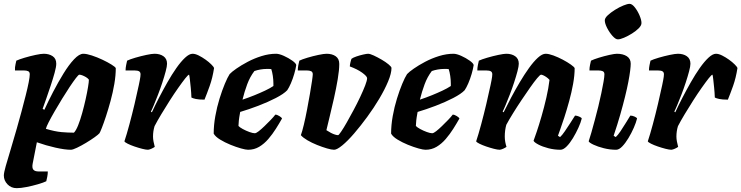

<svg xmlns="http://www.w3.org/2000/svg" viewBox="-36 -780 3861 1000"><path d="M51 200Q22 200 3 180Q-16 160 -16 134Q-16 120 -6 84.5Q4 49 19.5 -1.5Q35 -52 51 -109Q64 -154 76 -199Q88 -244 98 -283.5Q108 -323 113.5 -351.5Q119 -380 119 -393Q119 -405 111 -409Q103 -413 89 -413H42Q41 -429 45 -446Q49 -463 49 -464Q64 -471 92.5 -479.5Q121 -488 149.5 -494Q178 -500 192 -500Q219 -500 238 -487.5Q257 -475 257 -448Q257 -432 248.5 -401Q240 -370 228 -334Q216 -298 204.5 -265Q193 -232 186 -213L195 -208Q215 -252 241 -302Q267 -352 295 -397.5Q323 -443 350 -471.5Q377 -500 398 -500Q415 -500 442.5 -491Q470 -482 497.5 -469Q525 -456 545 -443.5Q565 -431 567 -425Q567 -387 559.5 -343Q552 -299 540 -255Q528 -211 516 -174.5Q504 -138 494.5 -114Q485 -90 482 -86Q476 -79 456.5 -65Q437 -51 412 -36Q387 -21 365 -10.5Q343 0 333 0Q302 0 253 -11Q204 -22 156 -39L134 73Q130 95 138 104Q146 113 165 113H213Q213 127 210 141.5Q207 156 205 164Q191 171 162 179.5Q133 188 102.5 194Q72 200 51 200ZM349 -89Q360 -100 371 -127.5Q382 -155 392 -191Q402 -227 410 -263Q418 -299 422.5 -326.5Q427 -354 427 -365Q421 -373 411.5 -378.5Q402 -384 393 -387.5Q384 -391 377 -391Q373 -391 359.5 -373.5Q346 -356 327 -327.5Q308 -299 287.5 -265.5Q267 -232 248.5 -200Q230 -168 217.5 -143.5Q205 -119 203 -109Q250 -95 284 -92Q318 -89 349 -89Z M735 0Q724 0 704.5 -5Q685 -10 664.5 -17Q644 -24 629 -31.5Q614 -39 612 -44Q624 -80 638 -132Q652 -184 665 -239Q678 -294 687 -337Q690 -352 692 -362Q694 -372 695 -380Q696 -388 696 -393Q696 -404 688.5 -408.5Q681 -413 665 -413H618Q618 -426 621 -441Q624 -456 626 -464Q640 -471 669 -479.5Q698 -488 726.5 -494Q755 -500 769 -500Q797 -500 815.5 -487Q834 -474 834 -448Q834 -435 827 -408.5Q820 -382 809.5 -350Q799 -318 787 -287Q775 -256 765 -232Q755 -208 750 -199L755 -195Q771 -230 792 -270.5Q813 -311 836 -351.5Q859 -392 882.5 -425.5Q906 -459 928 -479.5Q950 -500 967 -500Q981 -500 999 -491Q1017 -482 1034.5 -469.5Q1052 -457 1064.5 -444.5Q1077 -432 1079 -426Q1071 -374 1056 -332Q1041 -290 1029 -261Q1000 -261 984 -264.5Q968 -268 961 -272Q960 -299 957.5 -323Q955 -347 953 -365.5Q951 -384 949 -391Q944 -391 929 -372Q914 -353 892.5 -322.5Q871 -292 848 -256Q825 -220 804 -185Q783 -150 769 -123Q765 -110 763 -96.5Q761 -83 761 -69Q761 -57 763.5 -43.5Q766 -30 770 -15Q763 -10 753 -5.5Q743 -1 735 0Z M1256 0Q1244 0 1219 -7Q1194 -14 1164.5 -26Q1135 -38 1110.5 -53Q1086 -68 1077 -84Q1077 -128 1085.5 -175.5Q1094 -223 1107.5 -266.5Q1121 -310 1135 -343.5Q1149 -377 1160 -394Q1170 -405 1195 -422.5Q1220 -440 1254 -458Q1288 -476 1326.5 -488Q1365 -500 1402 -500Q1418 -500 1442.5 -489Q1467 -478 1486.5 -464Q1506 -450 1507 -441Q1504 -421 1496.5 -395Q1489 -369 1479 -346Q1469 -323 1460 -310Q1442 -291 1400.5 -269.5Q1359 -248 1309 -229Q1259 -210 1215 -197Q1209 -164 1208 -152.5Q1207 -141 1206 -124Q1212 -117 1228.5 -108Q1245 -99 1263 -92.5Q1281 -86 1291 -86Q1298 -86 1311.5 -96.5Q1325 -107 1341.5 -123Q1358 -139 1373.5 -155Q1389 -171 1398 -183Q1407 -183 1419 -175.5Q1431 -168 1433 -163Q1419 -138 1401 -109.5Q1383 -81 1361.5 -56Q1340 -31 1314 -15.5Q1288 0 1256 0ZM1227 -261Q1260 -272 1289.5 -284Q1319 -296 1344.5 -308Q1370 -320 1388 -332Q1388 -335 1388 -338Q1388 -341 1388 -345Q1388 -364 1385 -384.5Q1382 -405 1377 -420Q1371 -421 1365.5 -421Q1360 -421 1354 -421Q1337 -421 1320 -418Q1303 -415 1289 -410Q1266 -380 1251.5 -341Q1237 -302 1227 -261Z M1704 0Q1691 0 1667 -7Q1643 -14 1615.5 -25Q1588 -36 1565 -49.5Q1542 -63 1531 -76Q1538 -95 1546.5 -130.5Q1555 -166 1563 -208Q1571 -250 1578 -290Q1585 -330 1589 -358Q1593 -386 1593 -393Q1593 -405 1584.5 -409Q1576 -413 1562 -413H1515Q1515 -427 1518 -441.5Q1521 -456 1523 -464Q1537 -471 1565.5 -479.5Q1594 -488 1622.5 -494Q1651 -500 1665 -500Q1694 -500 1712.5 -487Q1731 -474 1731 -447Q1731 -415 1723 -367.5Q1715 -320 1703.5 -268.5Q1692 -217 1681 -172.5Q1670 -128 1664 -102Q1676 -94 1687.5 -88Q1699 -82 1709 -79Q1719 -76 1725 -76Q1728 -76 1740.5 -94Q1753 -112 1770 -142Q1787 -172 1805.5 -206.5Q1824 -241 1840 -275Q1856 -309 1866 -335Q1876 -361 1876 -373Q1876 -378 1869 -385.5Q1862 -393 1849.5 -402Q1837 -411 1821 -419Q1805 -427 1786 -434Q1786 -442 1789.5 -456.5Q1793 -471 1795 -474Q1803 -480 1820.5 -486Q1838 -492 1856 -496Q1874 -500 1881 -500Q1891 -500 1910.5 -491Q1930 -482 1951.5 -469.5Q1973 -457 1988 -444.5Q2003 -432 2003 -426Q2003 -398 1985.5 -356Q1968 -314 1939.5 -266Q1911 -218 1876.5 -171Q1842 -124 1808.5 -85Q1775 -46 1747 -23Q1719 0 1704 0Z M2180 0Q2168 0 2143 -7Q2118 -14 2088.5 -26Q2059 -38 2034.5 -53Q2010 -68 2001 -84Q2001 -128 2009.5 -175.5Q2018 -223 2031.5 -266.5Q2045 -310 2059 -343.5Q2073 -377 2084 -394Q2094 -405 2119 -422.5Q2144 -440 2178 -458Q2212 -476 2250.5 -488Q2289 -500 2326 -500Q2342 -500 2366.5 -489Q2391 -478 2410.5 -464Q2430 -450 2431 -441Q2428 -421 2420.5 -395Q2413 -369 2403 -346Q2393 -323 2384 -310Q2366 -291 2324.5 -269.5Q2283 -248 2233 -229Q2183 -210 2139 -197Q2133 -164 2132 -152.5Q2131 -141 2130 -124Q2136 -117 2152.5 -108Q2169 -99 2187 -92.5Q2205 -86 2215 -86Q2222 -86 2235.5 -96.5Q2249 -107 2265.5 -123Q2282 -139 2297.5 -155Q2313 -171 2322 -183Q2331 -183 2343 -175.5Q2355 -168 2357 -163Q2343 -138 2325 -109.5Q2307 -81 2285.5 -56Q2264 -31 2238 -15.5Q2212 0 2180 0ZM2151 -261Q2184 -272 2213.5 -284Q2243 -296 2268.5 -308Q2294 -320 2312 -332Q2312 -335 2312 -338Q2312 -341 2312 -345Q2312 -364 2309 -384.5Q2306 -405 2301 -420Q2295 -421 2289.5 -421Q2284 -421 2278 -421Q2261 -421 2244 -418Q2227 -415 2213 -410Q2190 -380 2175.5 -341Q2161 -302 2151 -261Z M2567 0Q2556 0 2536.5 -5Q2517 -10 2496.5 -17Q2476 -24 2461 -31.5Q2446 -39 2444 -44Q2456 -80 2470 -132Q2484 -184 2497 -239Q2510 -294 2519 -337Q2522 -352 2524 -362Q2526 -372 2527 -380Q2528 -388 2528 -393Q2528 -404 2520.5 -408.5Q2513 -413 2497 -413H2450Q2450 -426 2453 -441Q2456 -456 2458 -464Q2473 -471 2502 -479.5Q2531 -488 2559.5 -494Q2588 -500 2601 -500Q2629 -500 2647.5 -487Q2666 -474 2666 -448Q2666 -435 2659 -408.5Q2652 -382 2641.5 -350Q2631 -318 2619 -287Q2607 -256 2597 -232Q2587 -208 2582 -199L2587 -195Q2604 -230 2625.5 -270.5Q2647 -311 2671 -351.5Q2695 -392 2719 -425.5Q2743 -459 2765.5 -479.5Q2788 -500 2806 -500Q2822 -500 2846.5 -491Q2871 -482 2895.5 -469Q2920 -456 2937.5 -443.5Q2955 -431 2957 -425Q2957 -388 2949 -343.5Q2941 -299 2928.5 -253.5Q2916 -208 2903.5 -169.5Q2891 -131 2881.5 -105Q2872 -79 2870 -73L2881 -66Q2892 -76 2906 -96.5Q2920 -117 2934.5 -139.5Q2949 -162 2959 -178Q2968 -178 2980 -173Q2992 -168 2994 -163Q2989 -142 2976.5 -114.5Q2964 -87 2948 -60.5Q2932 -34 2915 -17Q2898 0 2883 0Q2851 0 2820 -8Q2789 -16 2767.5 -27.5Q2746 -39 2743 -47Q2748 -60 2759.5 -94Q2771 -128 2784.5 -174.5Q2798 -221 2809.5 -271Q2821 -321 2826 -364Q2818 -373 2809 -379Q2800 -385 2793 -388Q2786 -391 2782 -391Q2777 -391 2761.5 -372.5Q2746 -354 2725 -324Q2704 -294 2680.5 -259Q2657 -224 2636 -190Q2615 -156 2601 -130Q2597 -116 2595 -100.5Q2593 -85 2593 -69Q2593 -55 2595.5 -41Q2598 -27 2602 -15Q2595 -10 2585 -5.5Q2575 -1 2567 0Z M3173 0Q3141 0 3109 -8Q3077 -16 3055 -26.5Q3033 -37 3030 -44Q3036 -61 3044 -89.5Q3052 -118 3061.5 -153Q3071 -188 3080 -224.5Q3089 -261 3096 -295Q3103 -329 3107.5 -354.5Q3112 -380 3112 -393Q3112 -405 3103.5 -409Q3095 -413 3081 -413H3034Q3034 -427 3037 -441.5Q3040 -456 3042 -464Q3056 -471 3083.5 -479.5Q3111 -488 3138 -494Q3165 -500 3177 -500Q3209 -500 3229 -487Q3249 -474 3249 -448Q3249 -435 3246 -411Q3243 -387 3236.5 -353Q3230 -319 3219.5 -276.5Q3209 -234 3194.5 -183Q3180 -132 3160 -73L3171 -66Q3182 -76 3195.5 -96Q3209 -116 3223 -139Q3237 -162 3247 -178Q3257 -178 3268.5 -173Q3280 -168 3282 -163Q3277 -142 3265 -114.5Q3253 -87 3237 -60.5Q3221 -34 3204.5 -17Q3188 0 3173 0ZM3182 -575Q3170 -575 3154 -593Q3138 -611 3126 -634.5Q3114 -658 3114 -674Q3114 -686 3129.5 -700.5Q3145 -715 3167.5 -729Q3190 -743 3211 -751.5Q3232 -760 3243 -760Q3256 -760 3270.5 -741.5Q3285 -723 3295 -699.5Q3305 -676 3305 -660Q3305 -647 3290.5 -632.5Q3276 -618 3255 -605Q3234 -592 3214 -583.5Q3194 -575 3182 -575Z M3461 0Q3450 0 3430.5 -5Q3411 -10 3390.5 -17Q3370 -24 3355 -31.5Q3340 -39 3338 -44Q3350 -80 3364 -132Q3378 -184 3391 -239Q3404 -294 3413 -337Q3416 -352 3418 -362Q3420 -372 3421 -380Q3422 -388 3422 -393Q3422 -404 3414.5 -408.5Q3407 -413 3391 -413H3344Q3344 -426 3347 -441Q3350 -456 3352 -464Q3366 -471 3395 -479.5Q3424 -488 3452.5 -494Q3481 -500 3495 -500Q3523 -500 3541.5 -487Q3560 -474 3560 -448Q3560 -435 3553 -408.5Q3546 -382 3535.5 -350Q3525 -318 3513 -287Q3501 -256 3491 -232Q3481 -208 3476 -199L3481 -195Q3497 -230 3518 -270.5Q3539 -311 3562 -351.5Q3585 -392 3608.5 -425.5Q3632 -459 3654 -479.5Q3676 -500 3693 -500Q3707 -500 3725 -491Q3743 -482 3760.5 -469.5Q3778 -457 3790.5 -444.5Q3803 -432 3805 -426Q3797 -374 3782 -332Q3767 -290 3755 -261Q3726 -261 3710 -264.5Q3694 -268 3687 -272Q3686 -299 3683.5 -323Q3681 -347 3679 -365.5Q3677 -384 3675 -391Q3670 -391 3655 -372Q3640 -353 3618.5 -322.5Q3597 -292 3574 -256Q3551 -220 3530 -185Q3509 -150 3495 -123Q3491 -110 3489 -96.5Q3487 -83 3487 -69Q3487 -57 3489.5 -43.5Q3492 -30 3496 -15Q3489 -10 3479 -5.5Q3469 -1 3461 0Z"/></svg>

Font: Texturina 12pt Black
Style: Italic
Weight: 900
Italic angle: -11°
Designer: Guillermo Torres Carreño
Foundry: Omnibus-Type
Version: Version 1.002